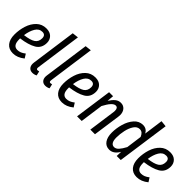

<svg xmlns="http://www.w3.org/2000/svg" viewBox="107 -1643 2548 2548"><g transform="rotate(45 1381.5 -368.5)"><path d="M128 -197V-183Q128 -118 149 -90Q170 -62 209 -62Q239 -62 266 -73Q293 -84 324 -108L360 -51Q283 12 199 12Q122 12 80 -39Q38 -90 38 -181Q38 -267 64 -349Q90 -431 145.5 -484.5Q201 -538 283 -538Q350 -538 386.5 -501Q423 -464 423 -408Q423 -307 344.5 -261Q266 -215 128 -197ZM134 -264Q239 -277 287 -308Q335 -339 335 -405Q335 -468 277 -468Q216 -468 181 -409.5Q146 -351 134 -264Z M570 -97 569 -86Q569 -61 590 -61Q600 -61 617 -66L631 -5Q600 12 565 12Q527 12 505 -12Q483 -36 483 -77Q483 -85 485 -101L574 -739L661 -749Z M812 -97 811 -86Q811 -61 832 -61Q842 -61 859 -66L873 -5Q842 12 807 12Q769 12 747 -12Q725 -36 725 -77Q725 -85 727 -101L816 -739L903 -749Z M1047 -197V-183Q1047 -118 1068 -90Q1089 -62 1128 -62Q1158 -62 1185 -73Q1212 -84 1243 -108L1279 -51Q1202 12 1118 12Q1041 12 999 -39Q957 -90 957 -181Q957 -267 983 -349Q1009 -431 1064.5 -484.5Q1120 -538 1202 -538Q1269 -538 1305.5 -501Q1342 -464 1342 -408Q1342 -307 1263.5 -261Q1185 -215 1047 -197ZM1053 -264Q1158 -277 1206 -308Q1254 -339 1254 -405Q1254 -468 1196 -468Q1135 -468 1100 -409.5Q1065 -351 1053 -264Z M1787 -414Q1787 -399 1784 -381L1730 0H1643L1696 -380Q1698 -400 1698 -407Q1698 -465 1656 -465Q1599 -465 1526 -325L1481 0H1394L1468 -527H1543L1535 -432Q1568 -484 1602 -511.5Q1636 -539 1680 -539Q1728 -539 1757.5 -505Q1787 -471 1787 -414Z M2318 -738 2214 0H2138L2141 -81Q2088 12 2007 12Q1943 12 1907.5 -38Q1872 -88 1872 -173Q1872 -256 1896.5 -340.5Q1921 -425 1971.5 -482Q2022 -539 2095 -539Q2164 -539 2195 -477L2232 -747ZM1961 -170Q1961 -114 1978.5 -86Q1996 -58 2029 -58Q2063 -58 2092.5 -90Q2122 -122 2154 -183L2184 -403Q2170 -436 2151 -452.5Q2132 -469 2103 -469Q2055 -469 2023 -421Q1991 -373 1976 -303.5Q1961 -234 1961 -170Z M2451 -197V-183Q2451 -118 2472 -90Q2493 -62 2532 -62Q2562 -62 2589 -73Q2616 -84 2647 -108L2683 -51Q2606 12 2522 12Q2445 12 2403 -39Q2361 -90 2361 -181Q2361 -267 2387 -349Q2413 -431 2468.5 -484.5Q2524 -538 2606 -538Q2673 -538 2709.5 -501Q2746 -464 2746 -408Q2746 -307 2667.5 -261Q2589 -215 2451 -197ZM2457 -264Q2562 -277 2610 -308Q2658 -339 2658 -405Q2658 -468 2600 -468Q2539 -468 2504 -409.5Q2469 -351 2457 -264Z"/></g></svg>

Font: Fira Sans Compressed
Style: Italic
Weight: 400
Width: 1
Italic angle: -8°
Designer: bBox Type GmbH & Carrois Corporate GbR & Edenspiekermann AG
Foundry: bBox Type GmbH & Carrois Corporate GbR & Edenspiekermann AG
Version: Version 4.301